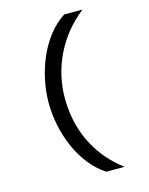

<svg xmlns="http://www.w3.org/2000/svg" viewBox="-138 -919 876 1130"><g transform="rotate(-15 300.0 -354.0)"><path d="M366 125Q312 90 270.2 37Q228.5 -16 200.2 -80.5Q172 -145 157.5 -215Q143 -285 143 -354Q143 -421.5 157.5 -491.2Q172 -561 200.2 -626Q228.5 -691 270.2 -744.5Q312 -798 366 -833H477.5Q420.5 -788.5 376.5 -734.2Q332.5 -680 302.5 -618.2Q272.5 -556.5 257.2 -489.8Q242 -423 242 -354Q242 -257 269 -169Q296 -81 348.5 -6.5Q401 68 477.5 125Z"/></g></svg>

Font: Spline Sans Mono
Style: Regular
Weight: 400
Monospace: yes
Designer: Eben Sorkin, Mirko Velimirovic
Foundry: Sorkin Type
Version: Version 1.004